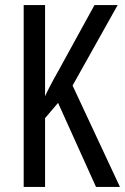

<svg xmlns="http://www.w3.org/2000/svg" viewBox="-20 -734 491 754"><path d="M451 0H357L208 -330L157 -270V0H73V-714H157V-356Q163 -370 176.5 -396Q190 -422 211 -459L351 -714H442L265 -398Z"/></svg>

Font: Noto Sans Thai ExtraCondensed
Style: Regular
Weight: 400
Width: 2
Designer: Monotype Design Team
Foundry: Monotype Imaging Inc.
Version: Version 2.002